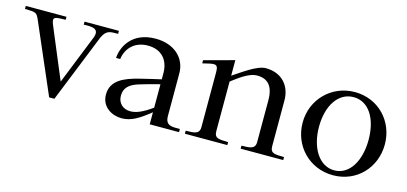

<svg xmlns="http://www.w3.org/2000/svg" viewBox="-82 -837 2481 1171"><g transform="rotate(15 1158.5 -251.5)"><path d="M-30 -483V-502H227V-483C155 -482 140 -481 162 -429L295 -111L419 -421C444 -484 394 -485 341 -483V-502H558V-483C510 -482 484 -487 459 -433L285 0H252L64 -435C44 -482 40 -481 -30 -483Z M887 -325V-284C843 -275 804 -264 756 -253C659 -229 582 -195 582 -107C582 -27 652 9 710 9C772 9 819 -22 887 -76V0H1072V-20C1025 -20 981 -15 981 -78V-346C981 -445 904 -514 788 -514C635 -514 587 -404 584 -338H610C620 -411 673 -461 753 -461C840 -461 886 -405 887 -325ZM672 -125C672 -170 699 -199 757 -217C791 -228 832 -239 887 -253V-105C830 -64 789 -46 751 -46C711 -46 672 -70 672 -125Z M1548 -328V-65C1548 -16 1506 -21 1461 -19V0H1730V-19C1675 -21 1643 -16 1643 -65V-353C1643 -446 1584 -514 1483 -514C1428 -514 1344 -450 1290 -415V-513L1100 -462V-442C1173 -459 1196 -470 1196 -413V-65C1196 -16 1154 -21 1109 -19V0H1377V-19C1324 -21 1290 -16 1290 -65V-378C1321 -400 1386 -457 1444 -457C1511 -457 1548 -418 1548 -328Z M2046 11C2196 11 2304 -106 2304 -252C2304 -400 2193 -514 2046 -514C1900 -514 1785 -400 1785 -252C1785 -106 1896 11 2046 11ZM1888 -253C1888 -387 1950 -482 2046 -482C2143 -482 2201 -387 2201 -253C2201 -123 2143 -20 2046 -20C1949 -20 1888 -123 1888 -253Z"/></g></svg>

Font: Ortica Linear
Style: Regular
Weight: 400
Designer: Benedetta Bovani
Foundry: Collletttivo
Version: Version 2.000;Glyphs 3.1.2 (3151)